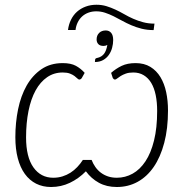

<svg xmlns="http://www.w3.org/2000/svg" viewBox="-20 -762 764 788"><path d="M436 -463Q456 -480.5 479.5 -491.8Q503 -503 536.5 -503Q572 -503 597.2 -487.5Q622.5 -472 638.5 -445.5Q654.5 -419 662 -383.8Q669.5 -348.5 669.5 -308.5Q669.5 -234 654 -175.5Q638.5 -117 610.8 -76.8Q583 -36.5 544.5 -15.5Q506 5.5 459.5 5.5Q417.5 5.5 386 -11.8Q354.5 -29 332.5 -59Q303 -29 267 -11.8Q231 5.5 189.5 5.5Q155.5 5.5 128.2 -8.2Q101 -22 82 -48.2Q63 -74.5 53 -112.5Q43 -150.5 43 -199Q43 -258.5 54.2 -313.5Q65.5 -368.5 89.2 -410.5Q113 -452.5 149.8 -477.8Q186.5 -503 237.5 -503Q271 -503 291.5 -491.8Q312 -480.5 327.5 -463L315.5 -441.5Q311 -435.5 305.5 -435.5Q302 -435.5 297.5 -440Q293 -444.5 285.8 -450Q278.5 -455.5 267 -460Q255.5 -464.5 237.5 -464.5Q201.5 -464.5 173.5 -445.2Q145.5 -426 126.2 -391Q107 -356 97 -306.8Q87 -257.5 87 -198Q87 -117.5 117.2 -75Q147.5 -32.5 198.5 -32.5Q218.5 -32.5 236.2 -38Q254 -43.5 269.2 -53.2Q284.5 -63 297.2 -76.5Q310 -90 320 -105.5H356Q362 -90 371.5 -76.5Q381 -63 394 -53.2Q407 -43.5 423.2 -38Q439.5 -32.5 459.5 -32.5Q494 -32.5 524.2 -49.2Q554.5 -66 577 -100Q599.5 -134 612.2 -185.5Q625 -237 625 -306.5Q625 -342.5 619 -371.8Q613 -401 600.8 -421.5Q588.5 -442 570 -453.2Q551.5 -464.5 527 -464.5Q509 -464.5 496.5 -460Q484 -455.5 475.2 -450Q466.5 -444.5 461 -440Q455.5 -435.5 452 -435.5Q447 -435.5 443 -441.5ZM259 -639Q262 -662 271.5 -681.2Q281 -700.5 296.2 -714Q311.5 -727.5 331.8 -735Q352 -742.5 376 -742.5Q397.5 -742.5 416.5 -736.8Q435.5 -731 453.8 -722.5Q472 -714 489.8 -703.8Q507.5 -693.5 526.8 -685Q546 -676.5 567.5 -670.8Q589 -665 614 -665L610.5 -638.5Q584 -638.5 561.2 -644.2Q538.5 -650 518.8 -658.5Q499 -667 481 -677Q463 -687 445.8 -695.5Q428.5 -704 411 -709.8Q393.5 -715.5 375 -715.5Q357.5 -715.5 342.8 -710Q328 -704.5 317 -694.5Q306 -684.5 299 -670.2Q292 -656 290 -639ZM382 -525Q397.5 -529 407 -541.2Q416.5 -553.5 420.5 -577.5Q413.5 -573.5 405 -573.5Q390.5 -573.5 383.5 -581Q376.5 -588.5 376.5 -600Q376.5 -616.5 386.8 -626.8Q397 -637 414 -637Q428 -637 436.2 -627.2Q444.5 -617.5 444.5 -597.5Q444.5 -582 440.2 -566Q436 -550 426.8 -536.8Q417.5 -523.5 403.2 -515.5Q389 -507.5 369.5 -507.5L370.5 -518Q371 -521 373.8 -522.5Q376.5 -524 382 -525Z"/></svg>

Font: Lato Light
Style: Italic
Weight: 300
Italic angle: -7°
Designer: Lukasz Dziedzic
Foundry: tyPoland Lukasz Dziedzic
Version: Version 2.007; 2014-02-27